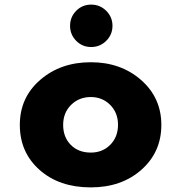

<svg xmlns="http://www.w3.org/2000/svg" viewBox="-20 -798 786 833"><path d="M66 -256Q66 -375 154.5 -451.5Q243 -528 374 -528Q504 -528 592 -451Q680 -374 680 -256Q680 -138 593.5 -61.5Q507 15 374 15Q237 15 151.5 -61Q66 -137 66 -256ZM254 -256Q254 -203 287 -169.5Q320 -136 374 -136Q425 -136 458.5 -170Q492 -204 492 -256.5Q492 -309 458 -343Q424 -377 374 -377Q323 -377 288.5 -343Q254 -309 254 -256ZM310.5 -751Q337 -778 375.5 -778Q414 -778 441 -751Q468 -724 468 -686Q468 -648 441 -621Q414 -594 375.5 -594Q337 -594 310.5 -621Q284 -648 284 -686Q284 -724 310.5 -751Z"/></svg>

Font: Hussar
Style: BoldWeb
Weight: 700
Foundry: Cannot Into Space Fonts
Version: Version 2.00